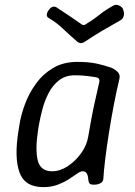

<svg xmlns="http://www.w3.org/2000/svg" viewBox="-20 -761 555 788"><path d="M158 7Q82 7 60 -53.5Q38 -114 56 -225L60 -250Q66 -289 82.5 -333.5Q99 -378 127.5 -417.5Q156 -457 198 -482Q240 -507 297 -507Q344 -507 376.5 -500Q409 -493 437 -483Q453 -476 463.5 -465Q474 -454 470 -437Q458 -387 447 -329.5Q436 -272 427 -215Q418 -158 412 -109Q406 -60 404 -26Q403 -15 392 -9Q381 -3 366 -3Q351 -3 347 -8.5Q343 -14 342 -27Q341 -42 335.5 -50Q330 -58 319 -58Q310 -58 296 -48Q282 -38 262.5 -25.5Q243 -13 217 -3Q191 7 158 7ZM194 -58Q226 -58 257.5 -78.5Q289 -99 312.5 -131.5Q336 -164 342 -200Q348 -236 355 -273.5Q362 -311 370.5 -348.5Q379 -386 387 -422Q392 -441 374 -444Q363 -446 339 -449Q315 -452 287 -452Q249 -452 222.5 -431.5Q196 -411 179.5 -379Q163 -347 154 -312.5Q145 -278 140 -250L136 -225Q124 -147 135 -102.5Q146 -58 194 -58ZM485 -721Q489 -714 489 -705Q489 -696 485 -688.5Q481 -681 473 -677Q430 -653 398 -634Q366 -615 330 -591Q320 -584 312 -584Q304 -584 296 -591Q268 -615 239 -642.5Q210 -670 180 -687Q171 -692 172 -701.5Q173 -711 181 -721L182 -722Q189 -732 198.5 -733.5Q208 -735 216 -728Q242 -711 267.5 -694Q293 -677 318 -659Q320 -658 323 -658Q326 -658 328 -659Q360 -678 387 -699.5Q414 -721 445 -738Q456 -744 468.5 -738.5Q481 -733 486 -722Z"/></svg>

Font: Winky Sans Light
Style: Italic
Weight: 300
Italic angle: -8.97852°
Designer: Simon Atzbach
Foundry: typofactur
Version: Version 1.205